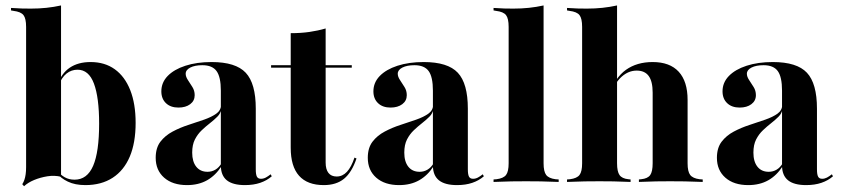

<svg xmlns="http://www.w3.org/2000/svg" viewBox="-20 -651 3016 687"><path d="M304 -429Q354.8 -429 390.7 -403.2Q426.6 -377.4 446 -328.6Q465.3 -279.8 465.3 -211.3Q465.3 -140.3 444.4 -90.7Q423.4 -41.1 383.1 -14.9Q342.7 11.3 285.5 11.3Q248.4 11.3 222.6 -1.2Q196.8 -13.7 185.5 -29.8L187.9 -37.9Q196 -25.8 211.3 -16.9Q226.6 -8.1 246.8 -8.1Q291.9 -8.1 313.3 -57.7Q334.7 -107.3 334.7 -208.9Q334.7 -302.4 316.1 -352Q297.6 -401.6 257.3 -401.6Q235.5 -401.6 218.1 -387.9Q200.8 -374.2 188.7 -343.5L187.1 -350Q200 -388.7 229.8 -408.9Q259.7 -429 304 -429ZM73.4 -208.9V-554.8Q73.4 -584.7 64.1 -596.8Q54.8 -608.9 28.2 -612.1L19.4 -613.7V-622.6Q41.1 -621 57.7 -620.6Q74.2 -620.2 90.3 -620.2Q119.4 -620.2 146 -623Q172.6 -625.8 198.4 -631.5V-622.6V-208.9ZM198.4 -18.5Q175 -24.2 149.6 -20.2Q124.2 -16.1 102 -6.9Q79.8 2.4 66.1 15.3L59.7 8.1Q64.5 0.8 67.3 -7.7Q70.2 -16.1 71.8 -27.4Q73.4 -38.7 73.4 -53.2V-208.9H198.4V0Z M770.2 -208.9V-326.6Q770.2 -375.8 754.8 -396.8Q739.5 -417.7 704 -417.7Q677.4 -417.7 660.9 -409.3Q644.4 -400.8 644.4 -387.1Q644.4 -376.6 652.4 -364.5Q660.5 -352.4 668.5 -339.5Q676.6 -326.6 676.6 -310.5Q676.6 -290.3 660.5 -278.2Q644.4 -266.1 618.5 -266.1Q590.3 -266.1 573.8 -281.9Q557.3 -297.6 557.3 -324.2Q557.3 -355.6 579.8 -379Q602.4 -402.4 643.1 -415.7Q683.9 -429 737.1 -429Q823.4 -429 859.3 -390.7Q895.2 -352.4 895.2 -262.1V-208.9ZM649.2 11.3Q597.6 11.3 567.3 -15.3Q537.1 -41.9 537.1 -86.3Q537.1 -121.8 554 -144Q571 -166.1 597.6 -180.2Q624.2 -194.4 654 -204Q683.9 -213.7 710.5 -223Q737.1 -232.3 754 -244.4Q771 -256.5 771 -276.6L771.8 -260.5Q769.4 -245.2 757.7 -233.5Q746 -221.8 731.5 -210.5Q716.9 -199.2 702 -185.1Q687.1 -171 677.4 -152Q667.7 -133.1 667.7 -104.8Q667.7 -72.6 682.3 -54.4Q696.8 -36.3 722.6 -36.3Q737.9 -36.3 750.8 -44Q763.7 -51.6 772.6 -66.9V-56.5Q751.6 -23.4 721 -6Q690.3 11.3 649.2 11.3ZM895.2 -45.2Q895.2 -26.6 899.2 -19Q903.2 -11.3 913.7 -11.3Q922.6 -11.3 931 -15.7Q939.5 -20.2 948.4 -27.4L952.4 -20.2Q934.7 -4.8 910.9 3.2Q887.1 11.3 856.5 11.3Q812.9 11.3 791.5 -6Q770.2 -23.4 770.2 -58.9V-208.9H895.2Z M1138.7 11.3Q1079.8 11.3 1050 -22.2Q1020.2 -55.6 1020.2 -122.6V-208.9H1145.2V-69.4Q1145.2 -45.2 1155.2 -32.3Q1165.3 -19.4 1184.7 -19.4Q1205.6 -19.4 1221.4 -36.3Q1237.1 -53.2 1248.4 -87.1L1255.6 -83.9Q1238.7 -33.9 1210.9 -11.3Q1183.1 11.3 1138.7 11.3ZM1020.2 -208.9V-532.3Q1056.5 -532.3 1087.1 -536.7Q1117.7 -541.1 1145.2 -549.2V-208.9ZM950 -408.9V-417.7H1238.7V-408.9Z M1529 -208.9V-326.6Q1529 -375.8 1513.7 -396.8Q1498.4 -417.7 1462.9 -417.7Q1436.3 -417.7 1419.8 -409.3Q1403.2 -400.8 1403.2 -387.1Q1403.2 -376.6 1411.3 -364.5Q1419.4 -352.4 1427.4 -339.5Q1435.5 -326.6 1435.5 -310.5Q1435.5 -290.3 1419.4 -278.2Q1403.2 -266.1 1377.4 -266.1Q1349.2 -266.1 1332.7 -281.9Q1316.1 -297.6 1316.1 -324.2Q1316.1 -355.6 1338.7 -379Q1361.3 -402.4 1402 -415.7Q1442.7 -429 1496 -429Q1582.3 -429 1618.1 -390.7Q1654 -352.4 1654 -262.1V-208.9ZM1408.1 11.3Q1356.5 11.3 1326.2 -15.3Q1296 -41.9 1296 -86.3Q1296 -121.8 1312.9 -144Q1329.8 -166.1 1356.5 -180.2Q1383.1 -194.4 1412.9 -204Q1442.7 -213.7 1469.4 -223Q1496 -232.3 1512.9 -244.4Q1529.8 -256.5 1529.8 -276.6L1530.6 -260.5Q1528.2 -245.2 1516.5 -233.5Q1504.8 -221.8 1490.3 -210.5Q1475.8 -199.2 1460.9 -185.1Q1446 -171 1436.3 -152Q1426.6 -133.1 1426.6 -104.8Q1426.6 -72.6 1441.1 -54.4Q1455.6 -36.3 1481.5 -36.3Q1496.8 -36.3 1509.7 -44Q1522.6 -51.6 1531.5 -66.9V-56.5Q1510.5 -23.4 1479.8 -6Q1449.2 11.3 1408.1 11.3ZM1654 -45.2Q1654 -26.6 1658.1 -19Q1662.1 -11.3 1672.6 -11.3Q1681.5 -11.3 1689.9 -15.7Q1698.4 -20.2 1707.3 -27.4L1711.3 -20.2Q1693.5 -4.8 1669.8 3.2Q1646 11.3 1615.3 11.3Q1571.8 11.3 1550.4 -6Q1529 -23.4 1529 -58.9V-208.9H1654Z M1862.1 -2.4Q1836.3 -2.4 1809.7 -2Q1783.1 -1.6 1746 0V-8.9L1756.5 -9.7Q1781.5 -12.9 1790.7 -25Q1800 -37.1 1800 -66.9V-208.9H1925V-66.9Q1925 -37.1 1934.3 -25Q1943.5 -12.9 1967.7 -9.7L1979 -8.9V0Q1941.1 -1.6 1914.9 -2Q1888.7 -2.4 1862.1 -2.4ZM1800 -208.9V-554.8Q1800 -584.7 1790.7 -596.8Q1781.5 -608.9 1754.8 -612.1L1746 -613.7V-622.6Q1767.7 -621 1784.3 -620.6Q1800.8 -620.2 1816.9 -620.2Q1846 -620.2 1872.6 -623Q1899.2 -625.8 1925 -631.5V-622.6V-208.9Z M2125 -2.4Q2099.2 -2.4 2072.6 -2Q2046 -1.6 2008.9 0V-8.9L2019.4 -9.7Q2044.4 -12.9 2053.6 -25Q2062.9 -37.1 2062.9 -66.9V-208.9H2187.9V-66.9Q2187.9 -37.1 2196.8 -24.6Q2205.6 -12.1 2228.2 -9.7L2236.3 -8.9V0Q2200 -1.6 2175 -2Q2150 -2.4 2125 -2.4ZM2315.3 -208.9V-319.4Q2315.3 -359.7 2301.2 -379Q2287.1 -398.4 2258.1 -398.4Q2229 -398.4 2204.4 -376.6Q2179.8 -354.8 2161.3 -307.3L2158.9 -310.5Q2180.6 -373.4 2219.8 -401.2Q2258.9 -429 2315.3 -429Q2376.6 -429 2408.5 -394.4Q2440.3 -359.7 2440.3 -293.5V-208.9ZM2377.4 -2.4Q2353.2 -2.4 2327.8 -2Q2302.4 -1.6 2266.1 0V-8.9L2274.2 -9.7Q2297.6 -12.1 2306.5 -24.6Q2315.3 -37.1 2315.3 -66.9V-208.9H2440.3V-66.9Q2440.3 -37.1 2449.6 -25Q2458.9 -12.9 2483.1 -9.7L2494.4 -8.9V0Q2456.5 -1.6 2430.2 -2Q2404 -2.4 2377.4 -2.4ZM2062.9 -208.9V-554.8Q2062.9 -584.7 2053.6 -596.8Q2044.4 -608.9 2017.7 -612.1L2008.9 -613.7V-622.6Q2030.6 -621 2047.2 -620.6Q2063.7 -620.2 2079.8 -620.2Q2108.9 -620.2 2135.5 -623Q2162.1 -625.8 2187.9 -631.5V-622.6V-208.9Z M2778.2 -208.9V-326.6Q2778.2 -375.8 2762.9 -396.8Q2747.6 -417.7 2712.1 -417.7Q2685.5 -417.7 2669 -409.3Q2652.4 -400.8 2652.4 -387.1Q2652.4 -376.6 2660.5 -364.5Q2668.5 -352.4 2676.6 -339.5Q2684.7 -326.6 2684.7 -310.5Q2684.7 -290.3 2668.5 -278.2Q2652.4 -266.1 2626.6 -266.1Q2598.4 -266.1 2581.9 -281.9Q2565.3 -297.6 2565.3 -324.2Q2565.3 -355.6 2587.9 -379Q2610.5 -402.4 2651.2 -415.7Q2691.9 -429 2745.2 -429Q2831.5 -429 2867.3 -390.7Q2903.2 -352.4 2903.2 -262.1V-208.9ZM2657.3 11.3Q2605.6 11.3 2575.4 -15.3Q2545.2 -41.9 2545.2 -86.3Q2545.2 -121.8 2562.1 -144Q2579 -166.1 2605.6 -180.2Q2632.3 -194.4 2662.1 -204Q2691.9 -213.7 2718.5 -223Q2745.2 -232.3 2762.1 -244.4Q2779 -256.5 2779 -276.6L2779.8 -260.5Q2777.4 -245.2 2765.7 -233.5Q2754 -221.8 2739.5 -210.5Q2725 -199.2 2710.1 -185.1Q2695.2 -171 2685.5 -152Q2675.8 -133.1 2675.8 -104.8Q2675.8 -72.6 2690.3 -54.4Q2704.8 -36.3 2730.6 -36.3Q2746 -36.3 2758.9 -44Q2771.8 -51.6 2780.6 -66.9V-56.5Q2759.7 -23.4 2729 -6Q2698.4 11.3 2657.3 11.3ZM2903.2 -45.2Q2903.2 -26.6 2907.3 -19Q2911.3 -11.3 2921.8 -11.3Q2930.6 -11.3 2939.1 -15.7Q2947.6 -20.2 2956.5 -27.4L2960.5 -20.2Q2942.7 -4.8 2919 3.2Q2895.2 11.3 2864.5 11.3Q2821 11.3 2799.6 -6Q2778.2 -23.4 2778.2 -58.9V-208.9H2903.2Z"/></svg>

Font: Playfair 144pt SemiCondensed ExtraBold
Style: Regular
Weight: 800
Width: 4
Designer: Claus Eggers Sørensen
Foundry: Claus Eggers Sørensen
Version: Version 2.203